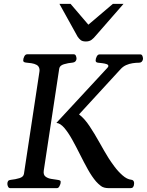

<svg xmlns="http://www.w3.org/2000/svg" viewBox="-20 -974 760 994"><path d="M32.7 0Q25.4 0 21.7 -7.8Q18.1 -15.6 18.1 -22Q18.1 -30.8 21.7 -36.4Q25.4 -42 36.1 -43Q60.1 -45.4 80.8 -51.8Q101.6 -58.1 104 -74.2L184.1 -602.5Q185.5 -611.3 184.1 -617.7Q181.2 -631.8 169.4 -638.2Q157.7 -644.5 142.8 -646.7Q127.9 -648.9 115.2 -649.9Q100.1 -651.4 100.1 -660.6Q100.1 -670.9 105.7 -681.9Q111.3 -692.9 120.6 -692.9H362.3Q370.6 -692.9 373.8 -683.1Q377 -673.3 376 -668Q373 -651.9 356.4 -649.9Q332.5 -647.9 310.8 -641.4Q289.1 -634.8 286.6 -618.7L206.5 -90.3Q203.6 -69.3 215.3 -60.1Q227.1 -50.8 244.9 -47.9Q262.7 -44.9 277.3 -43Q287.1 -42 291.5 -38.8Q295.9 -35.6 293.5 -24.9Q292.5 -19.5 287.6 -9.8Q282.7 0 274.4 0ZM543 0Q517.1 0 502.7 -11Q488.3 -22 477.5 -34.2Q456.1 -59.1 435.3 -96.2Q414.6 -133.3 394.3 -174.1Q374 -214.8 353.8 -251.2Q333.5 -287.6 313.2 -311.5Q293 -335.4 272 -337.9L536.1 -623Q541 -627.9 541 -632.3Q541 -639.2 531.2 -642.3Q521.5 -645.5 508.8 -647Q496.1 -648.4 487.3 -649.4Q475.1 -650.9 475.1 -660.6Q475.1 -670.4 480.7 -681.4Q486.3 -692.4 495.6 -692.4H706.5Q714.8 -692.4 718 -682.6Q721.2 -672.9 720.2 -667.5Q716.3 -649.4 700.2 -649.4Q683.6 -649.4 666.3 -646.7Q648.9 -644 633.1 -637Q617.2 -629.9 605 -616.7L389.2 -381.8Q417.5 -360.4 443.6 -321Q469.7 -281.7 494.4 -237.3Q519 -192.9 542.5 -154.8Q553.7 -137.2 572.5 -111.8Q591.3 -86.4 614.3 -66.2Q637.2 -45.9 659.2 -43.5Q669.4 -42.5 672.6 -34.4Q675.8 -26.4 673.3 -15.6Q672.4 -10.3 668.5 -5.1Q664.6 0 656.2 0ZM424.3 -759.3Q406.7 -759.3 397.7 -766.6Q388.7 -773.9 381.8 -784.2L287.6 -954.1H345.2L437.5 -846.2L564.5 -954.1H619.6L475.1 -788.6Q465.3 -776.4 453.9 -767.8Q442.4 -759.3 424.3 -759.3Z"/></svg>

Font: Gelasio
Style: Italic
Weight: 400
Italic angle: -8.5°
Designer: Eben Sorkin
Foundry: Eben Sorkin
Version: Version 1.008